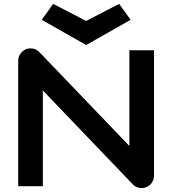

<svg xmlns="http://www.w3.org/2000/svg" viewBox="-20 -959 887 989"><path d="M773.4 -54.2Q773.4 -40.5 768.3 -28.8Q763.2 -17.1 754.6 -8.5Q746.1 0 734.4 4.9Q722.7 9.8 709.5 9.8Q697.8 9.8 685.8 5.4Q673.8 1 664.6 -8.8L200.7 -493.2V0H73.7V-646Q73.7 -665.5 84.7 -681.4Q95.7 -697.3 112.8 -705.1Q130.9 -712.4 149.9 -708.7Q168.9 -705.1 182.6 -690.9L646.5 -207V-700.2H773.4ZM253.9 -939 423.8 -851.1 593.8 -939 652.8 -856.9 423.8 -727.1 194.8 -856.9Z"/></svg>

Font: Audiowide
Style: Regular
Weight: 400
Version: Version 1.003